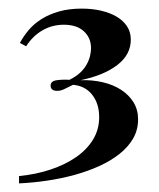

<svg xmlns="http://www.w3.org/2000/svg" viewBox="-20 -776 370 448"><path d="M170.9 -755.9Q195.3 -755.9 216.1 -751Q236.8 -746.1 252.2 -737.1Q267.6 -728 276.4 -714.6Q285.2 -701.2 285.2 -683.6Q285.2 -648.4 253.7 -624.3Q222.2 -600.1 168 -588.9Q194.8 -589.8 219.2 -584.2Q243.7 -578.6 262.2 -566.7Q280.8 -554.7 291.5 -537.4Q302.2 -520 302.2 -497.6Q302.2 -473.1 290.8 -453.1Q279.3 -433.1 259 -417Q238.8 -400.9 211.9 -388.7Q185.1 -376.5 154.1 -367.9Q123 -359.4 89.8 -354.5Q56.6 -349.6 24.4 -348.1V-365.2Q64.5 -369.1 98.6 -380.6Q132.8 -392.1 158 -409.7Q183.1 -427.2 197.3 -450.7Q211.4 -474.1 211.4 -502.4Q211.4 -534.2 195.1 -554.9Q178.7 -575.7 150.4 -578.1Q139.2 -572.8 130.6 -568.4Q122.1 -564 113.8 -564Q98.1 -564 98.1 -576.2Q98.1 -586.4 111.1 -588.6Q124 -590.8 142.1 -589.8Q157.2 -597.2 167 -606.4Q176.8 -615.7 182.4 -626Q188 -636.2 190.2 -646Q192.4 -655.8 192.4 -663.6Q192.4 -687.5 175.8 -702.9Q159.2 -718.3 128.9 -718.3Q101.6 -718.3 78.9 -705.1Q56.2 -691.9 41 -668L26.4 -675.8Q34.7 -691.4 47.1 -706.1Q59.6 -720.7 77.1 -731.7Q94.7 -742.7 117.9 -749.3Q141.1 -755.9 170.9 -755.9Z"/></svg>

Font: SVN-Playfair Display
Style: Bold
Weight: 700
Designer: Claus Eggers Sørensen
Foundry: Claus Eggers Sørensen
Version: Version 1.004;PS 001.004;hotconv 1.0.70;makeotf.lib2.5.58329